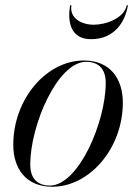

<svg xmlns="http://www.w3.org/2000/svg" viewBox="-20 -700 522 730"><path d="M251.5 -680H246.5C236.5 -619 246.5 -551 326.5 -551C416.5 -551 456.5 -619 466.5 -680H462C452 -631 383.5 -606 336.5 -606C289.5 -606 243.5 -631 251.5 -680ZM179 10C320 10 447 -135 447 -310C447 -400 399.5 -470 298.5 -470C157.5 -470 30.5 -324.5 30.5 -149.5C30.5 -59.5 78 10 179 10ZM169.5 5.5C118.5 5.5 95 -25.5 95 -74.5C95 -223.5 198.5 -465 307.5 -465C358.5 -465 382 -434 382 -385C382 -236 278.5 5.5 169.5 5.5Z"/></svg>

Font: Bodoni* 36pt
Style: Italic
Weight: 400
Italic angle: -13°
Version: Version 2.3